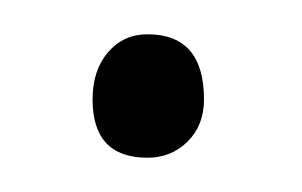

<svg xmlns="http://www.w3.org/2000/svg" viewBox="-20 -440 176 112"><path d="M34 -382Q34 -399 43 -409.5Q52 -420 66 -420Q99 -420 99 -382Q99 -367 89.5 -357.5Q80 -348 66 -348Q34 -348 34 -382Z"/></svg>

Font: Antic Didone
Style: Regular
Weight: 400
Designer: Santiago Orozco
Foundry: Santiago Orozco
Version: Version 2.001